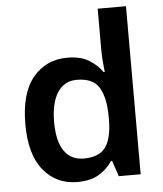

<svg xmlns="http://www.w3.org/2000/svg" viewBox="-54 -807 734 865"><g transform="rotate(-5 313.0 -375.0)"><path d="M261 10Q167 10 108.5 -61Q50 -132 50 -270Q50 -410 109 -481Q168 -552 264 -552Q324 -552 361.5 -529Q399 -506 422 -473H427Q425 -489 422.5 -518.5Q420 -548 420 -571V-760H548V0H449L425 -71H420Q398 -37 360 -13.5Q322 10 261 10ZM299 -93Q369 -93 397.5 -132.5Q426 -172 427 -253V-269Q427 -356 399.5 -402.5Q372 -449 298 -449Q241 -449 210.5 -401.5Q180 -354 180 -268Q180 -182 210.5 -137.5Q241 -93 299 -93Z"/></g></svg>

Font: Noto Sans Canadian Aboriginal SemiBold
Style: Regular
Weight: 600
Designer: Monotype Design Team, Typotheque's Kevin King
Foundry: Monotype Imaging Inc.
Version: Version 2.004; ttfautohint (v1.8.4.7-5d5b)